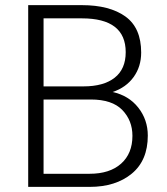

<svg xmlns="http://www.w3.org/2000/svg" viewBox="-20 -731 653 751"><path d="M330.6 0H90.3V-710.9H300.3Q408.7 -710.9 470.5 -666.5Q532.2 -622.1 532.2 -525.4Q532.2 -470.7 502.7 -429.7Q473.1 -388.7 420.4 -371.1Q483.4 -357.4 520.8 -310.1Q558.1 -262.7 558.1 -200.7Q558.1 -103.5 495.4 -51.8Q432.6 0 330.6 0ZM300.3 -659.2H150.4V-393.1H306.6Q385.3 -393.1 428.5 -427Q471.7 -460.9 471.7 -526.9Q471.7 -659.2 300.3 -659.2ZM498 -199.7Q498 -259.8 458.3 -300.8Q418.5 -341.8 335.4 -341.8H150.4V-51.3H330.6Q409.2 -51.3 453.6 -90.8Q498 -130.4 498 -199.7Z"/></svg>

Font: Vazirmatn RD UI FD ExtraLight
Style: Regular
Weight: 200
Designer: Saber Rastikerdar
Foundry: Saber Rastikerdar
Version: Version 33.003